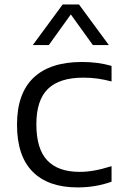

<svg xmlns="http://www.w3.org/2000/svg" viewBox="-20 -828 546 858"><path d="M56 -271Q56 -410.5 130 -480.8Q204 -551 346 -551Q419 -551 478.5 -533.5V-464Q446 -472.5 416 -476.8Q386 -481 352.5 -481Q246 -481 194.2 -430.8Q142.5 -380.5 142.5 -272.5Q142.5 -163 191 -111.5Q239.5 -60 335.5 -60Q367.5 -60 401.5 -66Q435.5 -72 478.5 -85.5V-16Q407.5 9.5 327 9.5Q195.5 9.5 125.8 -60.8Q56 -131 56 -271ZM466.5 -626.5H395L296.5 -763.5L198 -626.5H126.5L260 -808H333Z"/></svg>

Font: Encode Sans Expanded
Style: Regular
Weight: 400
Width: 7
Designer: Multiple Designers
Foundry: Impallari Type
Version: Version 2.000